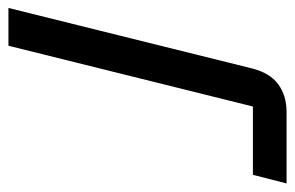

<svg xmlns="http://www.w3.org/2000/svg" viewBox="-182 -570 715 466"><g transform="rotate(-90 176.0 -337.5)"><path d="M-36.7 0 -15.8 -81.7H150L297.5 -675H389.2L242.5 -84.2Q231.7 -40.8 204.2 -20.4Q176.7 0 136.7 0Z"/></g></svg>

Font: Funnel Sans
Style: Italic
Weight: 400
Italic angle: -14.036°
Version: Version 1.000; Beta; Release 5; Build 24; ttfautohint (v1.8.